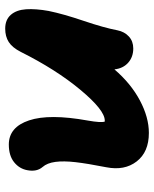

<svg xmlns="http://www.w3.org/2000/svg" viewBox="52 -584 584 727"><g transform="rotate(90 343.5 -221.0)"><path d="M527.8 37.1Q461.9 37.1 436.3 -39.6Q410.6 -116.2 437 -262.2Q445.8 -311.5 440.9 -326.2H437Q397.5 -326.2 320.6 -233.9Q243.7 -141.6 176.8 -7.8Q160.6 23.9 139.6 37.4Q118.7 50.8 88.9 50.8Q55.2 50.8 36.6 29.5Q18.1 8.3 15.6 -28.3Q13.2 -64.9 22 -113.8Q33.7 -170.4 59.6 -246.6Q85.4 -322.8 95.2 -374Q100.6 -400.9 118.7 -417.5Q136.7 -434.1 164.1 -434.1Q196.3 -434.1 218 -414.8Q239.7 -395.5 243.2 -362.8Q296.9 -425.3 360.8 -459.2Q424.8 -493.2 483.9 -493.2Q556.2 -493.2 591.8 -447Q627.4 -400.9 613.8 -332Q599.6 -259.8 594.5 -215.1Q589.4 -170.4 593.5 -139.2Q597.7 -107.9 612.8 -90.8Q631.8 -68.8 625 -33.2Q619.6 -2.9 594.7 17.1Q569.8 37.1 527.8 37.1Z"/></g></svg>

Font: Shantell Sans Irregular Bouncy
Style: Italic
Weight: 800
Italic angle: -11.31°
Designer: Stephen Nixon, Anya Danilova, Shantell Martin
Foundry: Arrow Type
Version: Version 1.006;[9816181b4]